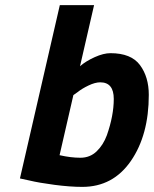

<svg xmlns="http://www.w3.org/2000/svg" viewBox="-20 -720 602 751"><path d="M412 -512Q493 -512 527.5 -465.5Q562 -419 562 -349Q562 -192 492 -90.5Q422 11 302 11Q254 11 193 3Q132 -5 95 -14L58 -22L214 -700H348L293 -461Q316 -481 350.5 -496.5Q385 -512 412 -512ZM213 -113Q257 -103 294.5 -103Q332 -103 358 -128Q384 -153 398 -191Q425 -268 425 -333Q425 -398 372 -398Q352 -398 326 -385.5Q300 -373 284 -360L267 -348Z"/></svg>

Font: Titillium Web
Style: Bold Italic
Weight: 700
Italic angle: -13°
Version: Version 1.002;PS 57.000;hotconv 1.0.70;makeotf.lib2.5.55311